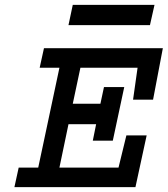

<svg xmlns="http://www.w3.org/2000/svg" viewBox="-20 -767 687 787"><path d="M160.2 -569.3H647.5L607.4 -358.4H525.4L543.9 -489.3H309.6L278.3 -341.8H391.6L406.2 -410.2H489.3L442.4 -190.4H360.4L374 -257.8H260.7L223.6 -80.1H465.8L498 -211.9H581.1L535.2 0H39.1L56.6 -80.1H136.7L223.6 -489.3H142.6ZM278.3 -747.1H613.3L594.7 -664.1H260.7Z"/></svg>

Font: Thabit-Bold-Oblique
Style: Bold Oblique
Weight: 700
Designer: Regenerated by Nadim Shaikli
Foundry: MAK Alagha
Version: 0.01